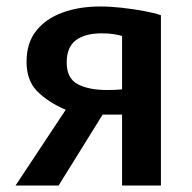

<svg xmlns="http://www.w3.org/2000/svg" viewBox="-20 -567 593 593"><path d="M161 6 297 -213H357V6H477V-520Q457 -527 424.5 -533Q392 -539 356.5 -543Q321 -547 290 -547Q224 -547 172.5 -528Q121 -509 91.5 -471.5Q62 -434 62 -376Q62 -318 95.5 -284.5Q129 -251 183 -228L28 6ZM186 -374Q186 -421 214 -442.5Q242 -464 294 -464Q316 -464 331.5 -461.5Q347 -459 357 -456V-291Q337 -289 311 -289Q254 -289 220 -307Q186 -325 186 -374Z"/></svg>

Font: Repo DemiBold
Style: Regular
Weight: 600
Designer: Stefan Peev
Foundry: Context Ltd
Version: Version 1.502